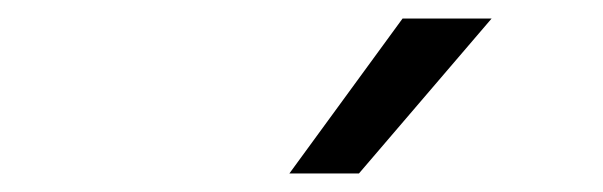

<svg xmlns="http://www.w3.org/2000/svg" viewBox="-20 -770 650 207"><path d="M292 -583 414 -750H510L367 -583Z"/></svg>

Font: CBA Beacon Sans
Style: Italic
Weight: 400
Italic angle: -13°
Designer: Wei Huang
Foundry: Wei Huang
Version: Version 1.002